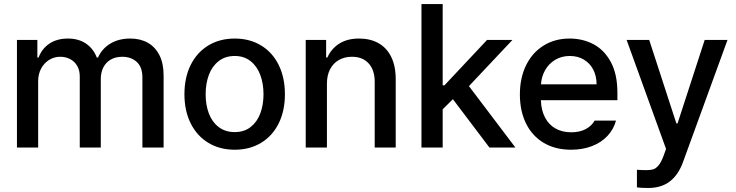

<svg xmlns="http://www.w3.org/2000/svg" viewBox="-20 -727 3626 946"><path d="M63.5 -530.3H164.1V-443.4H169.9Q187 -488.3 224.4 -512.7Q261.7 -537.1 314.5 -537.1Q366.7 -537.1 403.3 -512.5Q439.9 -487.8 457 -443.4H462.9Q482.4 -487.3 523.7 -512.2Q564.9 -537.1 622.1 -537.1Q670.9 -537.1 707.8 -516.6Q744.6 -496.1 765.4 -455.3Q786.1 -414.6 786.1 -355.5V0H681.6V-345.7Q681.6 -396.5 653.8 -421.9Q626 -447.3 582 -447.3Q549.3 -447.3 525.4 -433.3Q501.5 -419.4 489 -394.5Q476.6 -369.6 476.6 -337.9V0H373V-351.6Q373 -379.9 360.8 -401.6Q348.6 -423.3 326.7 -435.3Q304.7 -447.3 276.4 -447.3Q247.1 -447.3 222.2 -431.9Q197.3 -416.5 182.6 -389.2Q168 -361.8 168 -327.1V0H63.5Z M888.7 -262.7Q888.7 -344.7 919.4 -406.7Q950.2 -468.8 1006.3 -502.9Q1062.5 -537.1 1136.7 -537.1Q1210.4 -537.1 1266.6 -502.9Q1322.8 -468.8 1353.3 -406.5Q1383.8 -344.2 1383.8 -262.7Q1383.8 -181.2 1353.3 -119.4Q1322.8 -57.6 1266.6 -23.4Q1210.4 10.7 1136.7 10.7Q1062.5 10.7 1006.3 -23.4Q950.2 -57.6 919.4 -119.4Q888.7 -181.2 888.7 -262.7ZM1278.3 -262.7Q1278.3 -314.9 1262.5 -357.7Q1246.6 -400.4 1214.6 -425.8Q1182.6 -451.2 1136.7 -451.2Q1089.8 -451.2 1057.4 -425.8Q1024.9 -400.4 1009 -357.7Q993.2 -314.9 993.2 -262.7Q993.2 -210.4 1009 -168.2Q1024.9 -126 1057.4 -101.1Q1089.8 -76.2 1136.7 -76.2Q1183.1 -76.2 1214.8 -101.1Q1246.6 -126 1262.5 -168.2Q1278.3 -210.4 1278.3 -262.7Z M1590.8 0H1486.3V-530.3H1586.9V-443.4H1592.8Q1612.3 -487.3 1651.9 -512.2Q1691.4 -537.1 1749 -537.1Q1804.2 -537.1 1844.7 -514.4Q1885.3 -491.7 1907.5 -446.8Q1929.7 -401.9 1929.7 -336.9V0H1826.2V-324.2Q1826.2 -381.8 1796.4 -414.6Q1766.6 -447.3 1713.9 -447.3Q1678.2 -447.3 1650.1 -431.6Q1622.1 -416 1606.4 -386Q1590.8 -356 1590.8 -314.5Z M2056.6 -707H2161.1V-306.6H2169.9L2379.9 -530.3H2504.9L2290.5 -302.7L2519.5 0H2391.6L2211.4 -238.3L2161.1 -188.5V0H2056.6Z M2541.5 -261.7Q2541.5 -342.8 2572 -405.3Q2602.5 -467.8 2658.2 -502.4Q2713.9 -537.1 2786.6 -537.1Q2850.6 -537.1 2903.8 -509.3Q2957 -481.4 2989.5 -421.6Q3022 -361.8 3022 -270.5V-233.4H2645Q2646.5 -184.1 2665.3 -148.2Q2684.1 -112.3 2717.3 -93.8Q2750.5 -75.2 2794.4 -75.2Q2836.9 -75.2 2866.2 -91.1Q2895.5 -106.9 2909.7 -132.8H3015.1Q3003.4 -89.8 2973.1 -57.4Q2942.9 -24.9 2896.7 -7.1Q2850.6 10.7 2793.5 10.7Q2716.3 10.7 2659.4 -22.9Q2602.5 -56.6 2572 -118.2Q2541.5 -179.7 2541.5 -261.7ZM2919.4 -311.5Q2919.4 -352.1 2903.1 -383.8Q2886.7 -415.5 2856.9 -433.3Q2827.1 -451.2 2787.6 -451.2Q2747.1 -451.2 2715.6 -432.4Q2684.1 -413.6 2666 -381.6Q2647.9 -349.6 2645.5 -311.5Z M3118.2 196.3V109.4Q3141.6 111.3 3165 111.3Q3185.1 111.3 3198.2 107.4Q3211.4 103.5 3224.4 88.4Q3237.3 73.2 3249 42L3261.7 6.8L3067.4 -530.3H3178.7L3312.5 -119.1H3318.4L3452.1 -530.3H3564.5L3345.7 70.3Q3322.8 134.3 3280.5 166.7Q3238.3 199.2 3173.8 199.2Q3138.7 199.2 3118.2 196.3Z"/></svg>

Font: Pretendard Std Medium
Style: Regular
Weight: 500
Designer: Base glyphs from Inter by Rasmus Andersson; Hangeul glyphs from Noto Sans CJK(Source Han Sans) by Jang Soo-young and Kan
Foundry: Kil Hyung-jin
Version: Version 1.309